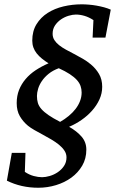

<svg xmlns="http://www.w3.org/2000/svg" viewBox="-20 -738 540 898"><path d="M361.8 -305.2Q361.8 -321.3 356.7 -335.9Q351.6 -350.6 339.1 -364.3Q326.7 -377.9 306.2 -391.4Q285.6 -404.8 254.9 -418.9Q227.1 -408.7 207.5 -392.8Q188 -377 175.8 -358.9Q163.6 -340.8 158.2 -322.5Q152.8 -304.2 152.8 -289.1Q152.8 -271 157.2 -256.3Q161.6 -241.7 173.8 -227.8Q186 -213.9 207 -199.5Q228 -185.1 261.2 -168Q282.7 -180.2 301.3 -195.6Q319.8 -210.9 333.3 -228.3Q346.7 -245.6 354.2 -265.1Q361.8 -284.7 361.8 -305.2ZM473.1 -562H413.1L417 -644Q396 -657.7 375.2 -663.8Q354.5 -669.9 335 -669.9Q319.8 -669.9 301 -664.3Q282.2 -658.7 265.6 -647.5Q249 -636.2 237.5 -619.4Q226.1 -602.5 226.1 -580.1Q226.1 -563.5 234.4 -550.5Q242.7 -537.6 256.6 -526.6Q270.5 -515.6 288.8 -505.6Q307.1 -495.6 326.9 -485.4Q346.7 -475.1 366.9 -463.4Q387.2 -451.7 404.8 -437Q428.2 -417.5 443.1 -392.1Q458 -366.7 458 -332Q458 -301.3 445.1 -272.9Q432.1 -244.6 410.6 -220.5Q389.2 -196.3 361.3 -177Q333.5 -157.7 303.2 -145Q339.4 -124.5 361.6 -98.9Q383.8 -73.2 383.8 -38.1Q383.8 3.9 364.5 36.9Q345.2 69.8 313.7 92.8Q282.2 115.7 241.9 127.9Q201.7 140.1 159.2 140.1Q78.6 140.1 12.2 106.9L35.2 -22.9H99.1L96.2 65.9Q116.7 79.6 137.7 85.2Q158.7 90.8 176.8 90.8Q192.9 90.8 212.9 85Q232.9 79.1 250.2 67.4Q267.6 55.7 279.3 38.3Q291 21 291 -2Q291 -19 281.2 -33.7Q271.5 -48.3 255.6 -61.3Q239.7 -74.2 219.7 -85.9Q199.7 -97.7 179.7 -108.4Q159.7 -119.1 141.6 -129.4Q123.5 -139.6 110.8 -149.9Q87.4 -169.4 72.8 -194.6Q58.1 -219.7 58.1 -255.9Q58.1 -289.6 69.1 -317.4Q80.1 -345.2 99.9 -368.4Q119.6 -391.6 147 -409.7Q174.3 -427.7 207 -441.9Q189.9 -452.6 175.8 -464.1Q161.6 -475.6 151.6 -488.3Q141.6 -501 136.2 -515.9Q130.9 -530.8 130.9 -547.9Q130.9 -592.3 150.6 -624.5Q170.4 -656.7 202.9 -677.5Q235.4 -698.2 276.9 -708Q318.4 -717.8 361.8 -717.8Q377.4 -717.8 395.5 -716.3Q413.6 -714.8 431.4 -711.7Q449.2 -708.5 466.6 -703.9Q483.9 -699.2 498 -692.9Z"/></svg>

Font: Charis SIL Eur
Style: Italic
Weight: 400
Italic angle: -11°
Foundry: SIL International
Version: Version 5.000